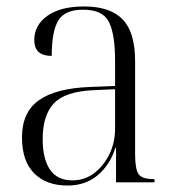

<svg xmlns="http://www.w3.org/2000/svg" viewBox="-20 -564 541 594"><path d="M189 10Q123 10 85.5 -28Q48 -66 48 -139Q48 -217 100.5 -254Q153 -291 259 -295L336 -298V-377Q336 -458 317 -496Q298 -534 237 -534Q180 -534 160 -500Q140 -466 140 -391Q86 -391 86 -440Q86 -486 126.5 -515Q167 -544 240 -544Q321 -544 359.5 -504Q398 -464 398 -375V-87Q398 -40 409 -25Q420 -10 454 -10H458V0H339V-107H337Q321 -55 283 -22.5Q245 10 189 10ZM204 -6Q242 -6 271.5 -28.5Q301 -51 318.5 -87Q336 -123 336 -166V-288L269 -285Q181 -281 146.5 -244Q112 -207 112 -134Q112 -73 134.5 -39.5Q157 -6 204 -6Z"/></svg>

Font: Noto Serif Display SemiCondensed Light
Style: Regular
Weight: 300
Width: 4
Designer: Monotype Design Team
Foundry: Monotype Imaging Inc.
Version: Version 2.009